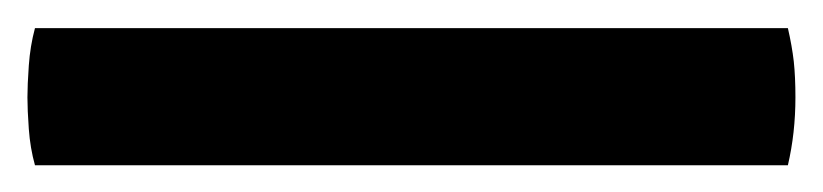

<svg xmlns="http://www.w3.org/2000/svg" viewBox="-26 46 600 140"><path d="M-0.5 166.5Q-4 154 -5 140Q-6 126 -6 117Q-6 108 -5 93.8Q-4 79.5 -0.5 66.5H548.5Q551.5 79.5 552.8 90.8Q554 102 554 117Q554 143 548.5 166.5Z"/></svg>

Font: Signika SemiBold
Style: Regular
Weight: 600
Designer: Anna Giedry
Foundry: Anna Giedry
Version: Version 2.001